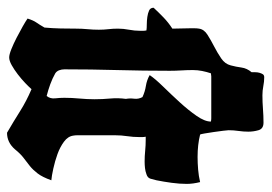

<svg xmlns="http://www.w3.org/2000/svg" viewBox="-130 -604 754 533"><g transform="rotate(90 246.5 -338.0)"><path d="M195 -695Q207 -695 219.5 -692.5Q232 -690 245 -690Q264 -690 283 -691.5Q302 -693 321 -693Q338 -693 342 -679Q346 -665 346 -651Q346 -637 344 -623.5Q342 -610 342 -596Q342 -593 343.5 -581Q345 -569 347 -555Q349 -541 351 -529.5Q353 -518 354 -517Q382 -510 416 -510Q433 -510 451 -511.5Q469 -513 486 -517Q491 -497 491 -480Q491 -460 488 -438Q485 -416 481 -396Q479 -387 476.5 -379Q474 -371 464 -368Q456 -365 447 -364Q438 -363 429 -363Q414 -363 399 -364.5Q384 -366 369 -366H360Q361 -361 361 -357Q361 -353 361 -348Q361 -331 358.5 -314.5Q356 -298 356 -281V-187Q356 -182 356 -176Q356 -170 357 -165Q359 -150 374 -139Q389 -128 408.5 -121Q428 -114 448.5 -109.5Q469 -105 481 -104Q472 -79 462 -66Q452 -53 441.5 -44.5Q431 -36 419.5 -27.5Q408 -19 395 -3Q376 19 349 19Q318 1 289.5 -17Q261 -35 228 -49Q222 -42 211 -31.5Q200 -21 187 -11Q174 -1 161.5 6Q149 13 140 13Q132 13 117 7Q102 1 85.5 -7.5Q69 -16 54 -24.5Q39 -33 32 -38Q37 -54 43 -62.5Q49 -71 57 -85Q59 -107 59.5 -129Q60 -151 60 -173Q60 -189 61.5 -204.5Q63 -220 63 -236Q63 -250 61.5 -262.5Q60 -275 60 -289Q60 -304 63 -319.5Q66 -335 66 -351Q66 -355 66 -359Q66 -363 65 -368Q59 -369 48.5 -369Q38 -369 27.5 -370.5Q17 -372 9.5 -375.5Q2 -379 2 -388Q15 -402 29 -415.5Q43 -429 60 -440Q60 -452 59.5 -464.5Q59 -477 59 -489Q59 -495 59 -501.5Q59 -508 60 -514Q62 -528 77 -537.5Q92 -547 109.5 -556Q127 -565 142.5 -575.5Q158 -586 162 -602Q166 -617 168 -632Q170 -647 181 -660Q181 -664 181 -670Q181 -676 182.5 -681.5Q184 -687 186.5 -691Q189 -695 195 -695ZM184 -547Q180 -535 177.5 -522.5Q175 -510 175 -497Q175 -481 176 -465Q177 -449 177 -433Q177 -359 175 -286.5Q173 -214 173 -140Q173 -133 175.5 -126Q178 -119 184 -115Q198 -107 214.5 -101Q231 -95 247 -91Q255 -101 253.5 -114.5Q252 -128 252 -140Q252 -161 254 -182Q256 -203 256 -224Q256 -246 254 -267.5Q252 -289 255 -311Q253 -322 254.5 -334Q256 -346 250 -357Q235 -364 219 -366.5Q203 -369 189 -377Q199 -392 220.5 -414Q242 -436 264 -460Q286 -484 302 -507Q318 -530 318 -547Q313 -548 309 -548Q305 -548 300 -548H201Q196 -548 192.5 -548Q189 -548 184 -547Z"/></g></svg>

Font: Hand Textur
Style: Regular
Weight: 400
Designer: F. H. Ehmcke um 1935
Foundry: Peter Wiegel
Version: Version 1.000